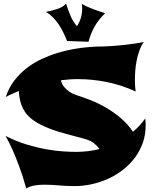

<svg xmlns="http://www.w3.org/2000/svg" viewBox="-20 -998 854 1077"><path d="M794.9 -334Q796.4 -323.2 796.6 -313Q796.9 -302.7 796.9 -293Q796.9 -241.7 781 -196.8Q765.1 -151.9 737.3 -114.3Q709.5 -76.7 671.6 -46.9Q633.8 -17.1 589.4 3.4Q544.9 23.9 496.3 34.9Q447.8 45.9 398.9 45.9Q353 45.9 310.5 42Q268.1 38.1 230 38.1Q200.7 38.1 174.8 42.2Q148.9 46.4 127 59.1Q108.9 -7.8 88.6 -62.3Q68.4 -116.7 51.3 -155.3Q31.2 -200.2 11.2 -235.8Q69.3 -205.6 127.7 -188Q186 -170.4 238.8 -160.9Q291.5 -151.4 335 -148.7Q378.4 -146 407.2 -146Q439.5 -146 472.2 -149.9Q504.9 -153.8 538.1 -162.1Q529.8 -173.3 521 -182.1Q512.2 -190.9 504.9 -196.3Q496.1 -202.6 487.8 -207Q473.6 -213.9 449.5 -220.5Q425.3 -227.1 395.8 -234.9Q366.2 -242.7 332.8 -252Q299.3 -261.2 266.4 -273.4Q233.4 -285.6 203.4 -301.3Q173.3 -316.9 149.9 -336.9Q131.3 -353 119.1 -371.8Q106.9 -390.6 99.9 -410.4Q92.8 -430.2 89.6 -450Q86.4 -469.7 85.9 -487.8Q68.8 -481 55.2 -474.6Q41.5 -468.3 31.7 -463.9L12.2 -454.1Q29.8 -506.8 61.3 -547.4Q92.8 -587.9 132.1 -617.7Q171.4 -647.5 216.1 -668Q260.7 -688.5 304.7 -701.7Q407.2 -732.4 526.9 -736.8Q564 -736.8 606 -739.7Q642.1 -742.2 688.5 -747.3Q734.9 -752.4 786.1 -762.2Q770.5 -738.8 761 -711.4Q751.5 -684.1 746.1 -656.2Q740.7 -628.4 738.8 -601.3Q736.8 -574.2 736.8 -551.8Q736.8 -536.6 737.3 -524.4Q737.8 -512.2 738.8 -503.4Q739.7 -493.2 741.2 -484.9Q655.8 -523.4 574.7 -538.8Q493.7 -554.2 418 -554.2Q392.1 -554.2 368.7 -552.5Q345.2 -550.8 321.8 -547.9Q327.1 -524.4 341.1 -508.8Q355 -493.2 369.1 -483.4Q385.7 -472.2 404.8 -465.8Q441.9 -454.1 485.4 -437.3Q528.8 -420.4 572.3 -395.5Q615.7 -370.6 655.8 -336.9Q695.8 -303.2 726.1 -258.8Q744.6 -274.4 762.2 -293.2Q779.8 -312 794.9 -334ZM569.8 -923.8Q533.2 -888.7 511 -849.6Q488.8 -810.5 476.6 -763.7L356 -768.1Q346.2 -793 334.7 -816.7Q323.2 -840.3 308.8 -861.6Q294.4 -882.8 276.9 -900.6Q259.3 -918.5 237.8 -931.6Q252.9 -934.6 268.8 -938.2Q284.7 -941.9 299.8 -947Q314.9 -952.1 328.1 -959.5Q341.3 -966.8 350.6 -978Q362.8 -938.5 376 -908Q389.2 -877.4 411.6 -851.1Q420.9 -864.3 427.2 -879.6Q433.6 -895 437 -911.6Q440.4 -928.2 440.9 -944.6Q441.4 -960.9 439 -976.1Q453.1 -967.8 469.7 -960.4Q486.3 -953.1 503.4 -946.5Q520.5 -939.9 537.6 -934.3Q554.7 -928.7 569.8 -923.8Z"/></svg>

Font: Shojumaru
Style: Regular
Weight: 400
Version: Version 1.001